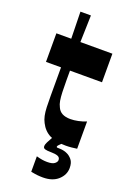

<svg xmlns="http://www.w3.org/2000/svg" viewBox="-158 -692 650 947"><g transform="rotate(20 167.0 -218.0)"><path d="M249 12Q197 12 164.5 -4.5Q132 -21 114 -57Q106 -72 102 -90.5Q98 -109 97 -134Q96 -159 96 -193Q96 -214 96 -236Q96 -258 96 -279.5Q96 -301 96 -317.5Q96 -334 96 -343H17V-493H95L92 -634H147L143 -493H311V-343H143Q143 -329 143 -317Q143 -305 143 -294Q143 -258 144 -231.5Q145 -205 148 -187Q151 -169 158 -156Q166 -137 183 -128Q200 -119 226 -119Q245 -119 266.5 -123.5Q288 -128 308 -136V7Q295 9 279.5 10.5Q264 12 249 12ZM134 191V110Q152 115 165 117Q178 119 191 119Q218 119 229.5 110Q241 101 241 91Q241 77 228 72Q215 67 190 67Q172 67 161.5 64Q151 61 151 51Q151 41 157.5 28.5Q164 16 174 -2H240Q222 15 216 21.5Q210 28 210 31Q210 35 214 35.5Q218 36 228 36Q235 36 246 38Q257 40 267 45Q281 51 293.5 66Q306 81 306 109Q306 145 277 171.5Q248 198 197 198Q182 198 168 196.5Q154 195 134 191Z"/></g></svg>

Font: Ojuju
Style: Bold
Weight: 700
Designer: Chisaokwu Joboson, Mirko Velimirovic
Foundry: Udi Foundry
Version: Version 1.000